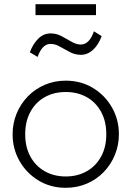

<svg xmlns="http://www.w3.org/2000/svg" viewBox="-20 -879 626 914"><path d="M293 15Q220.5 15 163.2 -19.8Q106 -54.5 73 -112.5Q40 -170.5 40 -240Q40 -292 59 -338.2Q78 -384.5 112.2 -419.8Q146.5 -455 192.5 -475Q238.5 -495 293 -495Q365.5 -495 422.8 -460.2Q480 -425.5 513 -367.5Q546 -309.5 546 -240Q546 -188 527 -141.8Q508 -95.5 474 -60.2Q440 -25 393.8 -5Q347.5 15 293 15ZM293 -39Q349.5 -39 393 -63.8Q436.5 -88.5 461.2 -133.5Q486 -178.5 486 -240Q486 -301.5 461.2 -346.8Q436.5 -392 393 -416.5Q349.5 -441 293 -441Q236.5 -441 193 -416.5Q149.5 -392 124.8 -346.8Q100 -301.5 100 -240Q100 -178.5 124.8 -133.5Q149.5 -88.5 193 -63.8Q236.5 -39 293 -39ZM159 -608 122 -630Q137 -670 162.2 -695Q187.5 -720 221 -720Q248.5 -720 273.2 -706.8Q298 -693.5 320.8 -680.2Q343.5 -667 365 -667Q386 -667 401.8 -684Q417.5 -701 427 -730L464 -707Q448.5 -665 422.5 -641.5Q396.5 -618 365 -618Q337.5 -618 312.8 -631Q288 -644 265.2 -657Q242.5 -670 221 -670Q200 -670 184.8 -654Q169.5 -638 159 -608ZM149 -807V-859H437V-807Z"/></svg>

Font: Geologica Roman Thin
Style: Regular
Weight: 250
Designer: Sindre Bremnes, Frode Helland
Foundry: Monokrom Skriftforlag AS
Version: Version 1.010;gftools[0.9.28]